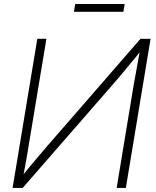

<svg xmlns="http://www.w3.org/2000/svg" viewBox="-20 -917 762 937"><path d="M594.2 0H549.3L633.3 -507.8Q637.7 -530.8 642.6 -558.3Q647.5 -585.9 653.3 -617.9Q659.2 -649.9 666 -685.5L674.8 -677.7Q647 -643.6 621.8 -613Q596.7 -582.5 574 -555.4Q551.3 -528.3 531.2 -505.4L90.8 0H41.5L162.1 -727.5H206.5L119.6 -204.6Q116.2 -181.6 111.3 -154.3Q106.4 -127 101.1 -98.4Q95.7 -69.8 90.8 -43.5L82 -50.8Q104 -78.1 126.2 -104.7Q148.4 -131.3 169.9 -156.7Q191.4 -182.1 210.4 -204.1L665.5 -727.5H714.8ZM588.4 -897.5 582 -859.4H340.8L347.2 -897.5Z"/></svg>

Font: Inter 28pt ExtraLight
Style: Italic
Weight: 250
Italic angle: -9.3988°
Designer: Rasmus Andersson
Foundry: rsms
Version: Version 4.001;git-66647c0bb